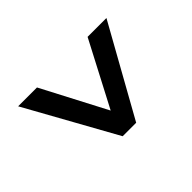

<svg xmlns="http://www.w3.org/2000/svg" viewBox="-127 -621 735 735"><g transform="rotate(45 240.5 -254.0)"><path d="M58 -15V-117L320 -254L58 -391V-493L422 -290V-217Z"/></g></svg>

Font: Mukta Malar
Style: Bold
Weight: 700
Designer: Aadarsh Rajan, Girish Dalvi, Yashodeep Gholap
Foundry: Ek Type
Version: Version 2.538;PS 1.000;hotconv 16.6.51;makeotf.lib2.5.65220;